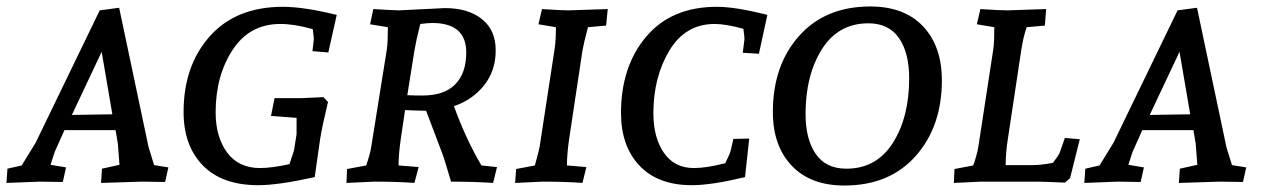

<svg xmlns="http://www.w3.org/2000/svg" viewBox="-31 -561 3901 593"><path d="M489 -44 479 1Q433 0 407 0L281 4L284 -40L338 -52L333 -117L326 -159H168L138 -92L125 -52L173 -44L163 1Q120 0 92 0L-11 4L-8 -40L36 -50L79 -120L277 -529L337 -537L428 -106L445 -51ZM283 -401 191 -206 316 -208Z M843 -540Q907 -540 1009 -515L983 -399L934 -403L938 -437Q939 -443 935 -471Q878 -487 835 -487Q740 -487 687.5 -407Q635 -327 635 -214Q635 -138 670.5 -90Q706 -42 772 -42Q808 -42 863 -54Q876 -92 877 -96L885 -147V-197L806 -203L817 -258H902L968 -261L982 -246Q964 -171 958 -133L941 -14Q828 11 767 11Q655 11 595.5 -50Q536 -111 536 -215Q536 -358 617 -449Q698 -540 843 -540Z M1200 -529 1343 -536Q1415 -536 1457.5 -502Q1500 -468 1500 -405.5Q1500 -343 1464.5 -298Q1429 -253 1371 -233Q1409 -129 1456 -50L1504 -45L1492 4Q1433 0 1362 0Q1342 -69 1335 -87L1285 -219H1282Q1264 -219 1220 -221L1207 -133Q1200 -85 1200 -50L1262 -45L1249 4Q1195 0 1125 0L1039 4L1041 -39L1100 -50Q1113 -88 1116 -110L1164 -410Q1167 -432 1167 -477L1112 -486L1122 -533Q1170 -530 1200 -529ZM1304 -490Q1291 -490 1267 -487Q1254 -435 1249 -405L1227 -267Q1246 -266 1274 -266Q1341 -266 1375 -300.5Q1409 -335 1409 -399Q1409 -490 1304 -490Z M1846 -533 1841 -482 1785 -477Q1772 -428 1768 -405L1727 -133Q1720 -85 1720 -50L1780 -45L1768 4Q1715 0 1645 0L1560 4L1563 -39L1621 -50Q1621 -51 1628 -76.5Q1635 -102 1636 -110L1682 -410Q1686 -436 1686 -477L1632 -486L1643 -533Q1703 -529 1725 -529Z M2106 11Q2001 11 1944 -49.5Q1887 -110 1887 -212Q1887 -356 1965 -448Q2043 -540 2183 -540Q2241 -540 2339 -515L2313 -395L2263 -398L2268 -437Q2269 -444 2265 -472Q2211 -487 2176 -487Q2086 -487 2036.5 -405Q1987 -323 1987 -211Q1987 -136 2019.5 -89Q2052 -42 2112 -42Q2152 -42 2209 -57Q2225 -89 2226 -97L2234 -132L2283 -133L2270 -14Q2166 11 2106 11Z M2878 -313Q2878 -170 2797 -79Q2716 12 2577 12Q2472 12 2414 -49.5Q2356 -111 2356 -215Q2356 -359 2437 -450Q2518 -541 2657 -541Q2762 -541 2820 -479.5Q2878 -418 2878 -313ZM2457 -209Q2457 -131 2488.5 -85.5Q2520 -40 2583 -40Q2676 -40 2726.5 -119.5Q2777 -199 2777 -319Q2777 -398 2745.5 -443.5Q2714 -489 2651 -489Q2558 -489 2507.5 -409Q2457 -329 2457 -209Z M3075 -51H3157Q3184 -51 3221 -58Q3239 -82 3241 -87Q3257 -131 3258 -135L3304 -131L3274 -11L3258 3Q3187 0 3172 0H2999L2915 4L2917 -39L2975 -50Q2988 -88 2991 -110L3037 -410Q3040 -432 3040 -477L2986 -486L2997 -533Q3057 -529 3080 -529L3200 -533L3196 -482L3140 -477Q3130 -450 3123 -405L3082 -133Q3075 -90 3075 -51Z M3818 -44 3808 1Q3762 0 3736 0L3610 4L3613 -40L3667 -52L3662 -117L3655 -159H3497L3467 -92L3454 -52L3502 -44L3492 1Q3449 0 3421 0L3318 4L3321 -40L3365 -50L3408 -120L3606 -529L3666 -537L3757 -106L3774 -51ZM3612 -401 3520 -206 3645 -208Z"/></svg>

Font: Andada SC
Style: Italic
Weight: 400
Italic angle: -8.29999°
Designer: Carolina Giovagnoli
Foundry: Carolina Giovagnoli
Version: Version 1.003